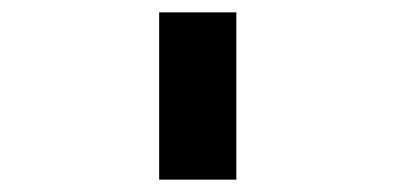

<svg xmlns="http://www.w3.org/2000/svg" viewBox="-20 -749 642 311"><path d="M237.8 -729H362.8V-458H237.8Z"/></svg>

Font: Hack
Style: Bold Italic
Weight: 700
Italic angle: -11°
Monospace: yes
Designer: Christopher Simpkins
Foundry: Christopher Simpkins
Version: Version 2.017; ttfautohint (v1.4.1) -l 4 -r 80 -G 350 -x 0 -